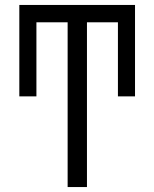

<svg xmlns="http://www.w3.org/2000/svg" viewBox="-20 -540 623 775"><path d="M253 215V-450H127V-151H58V-520H525V-151H456V-450H331V215Z"/></svg>

Font: Huly
Style: Regular
Weight: 400
Designer: Belleve Invis
Foundry: Belleve Invis
Version: Version 33.2.5; ttfautohint (v1.8.4)